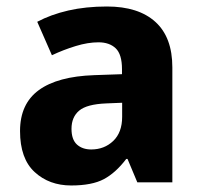

<svg xmlns="http://www.w3.org/2000/svg" viewBox="-20 -564 628 594"><path d="M311 -543.9Q408.2 -543.9 460.7 -496.3Q513.2 -448.7 513.2 -355.5V0H404.8L374.5 -72.3H370.6Q337.9 -29.3 301.3 -9.8Q264.6 9.8 200.2 9.8Q132.3 9.8 87.2 -31.7Q42 -73.2 42 -158.7Q42 -242.7 100.1 -285.2Q158.2 -327.6 271.5 -331.5L357.4 -334.5V-350.1Q357.4 -396 337.9 -414.6Q318.4 -433.1 284.7 -433.1Q252 -433.1 214.4 -421.6Q176.8 -410.2 140.6 -393.1L95.2 -496.6Q137.2 -519 191.4 -531.5Q245.6 -543.9 311 -543.9ZM357.9 -246.1 309.1 -244.1Q248.5 -241.7 224.9 -221.7Q201.2 -201.7 201.2 -165.5Q201.2 -132.3 218 -116.9Q234.9 -101.6 262.2 -101.6Q302.7 -101.6 330.3 -127.9Q357.9 -154.3 357.9 -202.6Z"/></svg>

Font: Lunasima
Style: Bold
Weight: 700
Designer: The DocRepair Project, Monotype Design Team
Foundry: Google
Version: Version 2.009